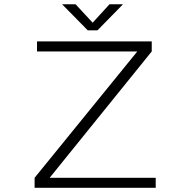

<svg xmlns="http://www.w3.org/2000/svg" viewBox="-20 -898 890 918"><path d="M568 -877.5 446 -753H399.5L277 -877.5H341.5L423 -789.5L503.5 -877.5ZM217.5 -48H724.5V0H145.5V-48L636.5 -652H157V-700H705.5V-652Z"/></svg>

Font: League Mono Wide UltraLight
Style: Regular
Weight: 200
Width: 8
Designer: Tyler Finck
Foundry: The League of Moveable Type / Tyler Finck
Version: Version 2.210